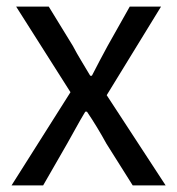

<svg xmlns="http://www.w3.org/2000/svg" viewBox="-20 -563 538 583"><path d="M15 0H111L184 -127C203 -160 220 -193 239 -224H244C265 -193 285 -160 303 -127L383 0H483L304 -274L469 -543H374L307 -424C290 -393 275 -364 259 -333H254C236 -364 217 -393 201 -424L128 -543H29L194 -283Z"/></svg>

Font: Noto Sans CJK JP
Style: Regular
Weight: 400
Designer: Ryoko NISHIZUKA 西塚涼子 (kana, bopomofo & ideographs); Paul D. Hunt (Latin, Greek & Cyrillic); Sandoll Communications 산돌커뮤니
Foundry: Adobe
Version: Version 2.004;hotconv 1.0.118;makeotfexe 2.5.65603